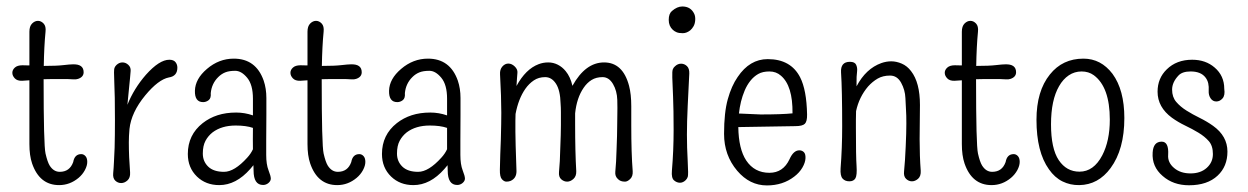

<svg xmlns="http://www.w3.org/2000/svg" viewBox="-20 -561 3855 593"><path d="M70.8 -462.9Q70.8 -480 79.1 -488.3Q87.4 -496.6 97.2 -496.6Q106.9 -496.6 114.7 -488.3Q122.6 -480 120.6 -462.9Q116.2 -417.5 115.2 -357.4Q155.3 -357.4 175.8 -359.9Q196.3 -362.3 205.1 -362.3Q238.3 -363.3 238.3 -337.9Q238.3 -323.2 221.2 -317.4Q215.3 -315.4 207.5 -315.9Q199.7 -316.4 190.7 -316.7Q181.6 -316.9 172.9 -316.9Q157.7 -316.9 143.8 -316.9Q129.9 -316.9 119.1 -316.4Q117.2 -316.4 114.7 -316.4Q114.7 -315.4 114.7 -314.9Q114.7 -112.8 120.6 -86.9Q126.5 -61 133.3 -49.8Q145.5 -30.3 164.6 -30.3Q195.3 -30.3 206.1 -60.5Q210.4 -85 231 -85Q238.3 -85 243.9 -78.9Q249.5 -72.8 249.5 -61Q249.5 -49.3 242.2 -35.6Q234.9 -22 222.7 -11.7Q195.8 10.7 162.6 10.7Q102.1 10.7 79.1 -56.2Q70.8 -80.6 70.8 -116.2V-313Q60.5 -312.5 48.3 -311.5Q33.2 -311 25.6 -319.1Q18.1 -327.1 18.1 -336.2Q18.1 -345.2 25.9 -352.3Q33.7 -359.4 49.3 -359.4L70.8 -358.9Z M527.8 -352.1Q527.8 -325.7 501.5 -321.8Q469.2 -315.4 428.7 -266.6Q385.3 -213.9 379.9 -162.6Q377.9 -140.1 377.9 -121.6Q377.9 -77.1 381.8 -28.3Q382.8 -12.2 373.8 -3.9Q364.7 4.4 354.2 4.4Q343.8 4.4 335.9 -3.2Q328.1 -10.7 329.6 -26.1Q331.1 -41.5 332 -61.8Q333 -82 334 -104.5Q335 -142.6 335 -189.5Q335 -268.6 333 -306.9Q331.1 -345.2 333.5 -351.1Q335.9 -356.9 339.8 -360.4Q348.1 -368.2 358.2 -368.2Q368.2 -368.2 376.2 -360.8Q384.3 -353.5 383.5 -342Q382.8 -330.6 381.6 -319.6Q380.4 -308.6 378.9 -292.5Q376 -266.6 373.5 -237.3Q393.6 -287.6 430.7 -330.1Q472.2 -376.5 502.9 -376.5Q516.1 -376.5 522 -369.1Q527.8 -361.8 527.8 -352.1Z M761.2 -100.1Q760.7 -127 761.2 -166Q740.2 -173.3 708 -173.3Q664.6 -173.3 636.7 -152.3Q623 -141.6 614.7 -126.2Q606.4 -110.8 606.4 -86.7Q606.4 -62.5 623 -46.4Q639.6 -30.3 671.9 -30.3Q704.1 -30.3 743.7 -74.2Q754.9 -86.4 761.2 -100.1ZM792.5 10.3Q763.2 10.3 763.2 -34.2Q763.2 -37.1 762.7 -50.8Q758.3 -45.4 752.9 -39.1Q709 10.7 657.2 10.7Q615.7 10.7 588.4 -15.6Q560.1 -43 560.1 -85.4Q560.1 -144.5 606 -180.7Q626.5 -196.8 652.1 -205.1Q677.7 -213.4 709.5 -213.4Q735.8 -213.4 761.2 -204.6V-256.3Q761.2 -299.3 743.4 -320.8Q725.6 -342.3 706.5 -342.3Q687.5 -342.3 675.5 -337.4Q663.6 -332.5 654.3 -323.2Q633.8 -303.2 630.9 -273.4Q632.3 -257.8 624.5 -251.7Q616.7 -245.6 607.4 -245.6Q581.1 -245.6 582 -280.8Q583 -317.4 619.1 -348.1Q656.2 -379.9 702.1 -379.9Q770.5 -379.9 794.4 -312Q802.7 -287.6 802.7 -258.3V-208L802.2 -126V-82.5Q802.2 -53.2 809.3 -35.2Q816.4 -17.1 816.4 -9.5Q816.4 -2 809.1 4.2Q801.8 10.3 792.5 10.3Z M929.7 -462.9Q929.7 -480 938 -488.3Q946.3 -496.6 956.1 -496.6Q965.8 -496.6 973.6 -488.3Q981.4 -480 979.5 -462.9Q975.1 -417.5 974.1 -357.4Q1014.2 -357.4 1034.7 -359.9Q1055.2 -362.3 1064 -362.3Q1097.2 -363.3 1097.2 -337.9Q1097.2 -323.2 1080.1 -317.4Q1074.2 -315.4 1066.4 -315.9Q1058.6 -316.4 1049.6 -316.7Q1040.5 -316.9 1031.7 -316.9Q1016.6 -316.9 1002.7 -316.9Q988.8 -316.9 978 -316.4Q976.1 -316.4 973.6 -316.4Q973.6 -315.4 973.6 -314.9Q973.6 -112.8 979.5 -86.9Q985.4 -61 992.2 -49.8Q1004.4 -30.3 1023.4 -30.3Q1054.2 -30.3 1064.9 -60.5Q1069.3 -85 1089.8 -85Q1097.2 -85 1102.8 -78.9Q1108.4 -72.8 1108.4 -61Q1108.4 -49.3 1101.1 -35.6Q1093.8 -22 1081.5 -11.7Q1054.7 10.7 1021.5 10.7Q960.9 10.7 938 -56.2Q929.7 -80.6 929.7 -116.2V-313Q919.4 -312.5 907.2 -311.5Q892.1 -311 884.5 -319.1Q877 -327.1 877 -336.2Q877 -345.2 884.8 -352.3Q892.6 -359.4 908.2 -359.4L929.7 -358.9Z M1360.8 -100.1Q1360.4 -127 1360.8 -166Q1339.8 -173.3 1307.6 -173.3Q1264.2 -173.3 1236.3 -152.3Q1222.7 -141.6 1214.4 -126.2Q1206.1 -110.8 1206.1 -86.7Q1206.1 -62.5 1222.7 -46.4Q1239.3 -30.3 1271.5 -30.3Q1303.7 -30.3 1343.3 -74.2Q1354.5 -86.4 1360.8 -100.1ZM1392.1 10.3Q1362.8 10.3 1362.8 -34.2Q1362.8 -37.1 1362.3 -50.8Q1357.9 -45.4 1352.5 -39.1Q1308.6 10.7 1256.8 10.7Q1215.3 10.7 1188 -15.6Q1159.7 -43 1159.7 -85.4Q1159.7 -144.5 1205.6 -180.7Q1226.1 -196.8 1251.7 -205.1Q1277.3 -213.4 1309.1 -213.4Q1335.4 -213.4 1360.8 -204.6V-256.3Q1360.8 -299.3 1343 -320.8Q1325.2 -342.3 1306.2 -342.3Q1287.1 -342.3 1275.1 -337.4Q1263.2 -332.5 1253.9 -323.2Q1233.4 -303.2 1230.5 -273.4Q1231.9 -257.8 1224.1 -251.7Q1216.3 -245.6 1207 -245.6Q1180.7 -245.6 1181.6 -280.8Q1182.6 -317.4 1218.8 -348.1Q1255.9 -379.9 1301.8 -379.9Q1370.1 -379.9 1394 -312Q1402.3 -287.6 1402.3 -258.3V-208L1401.9 -126V-82.5Q1401.9 -53.2 1408.9 -35.2Q1416 -17.1 1416 -9.5Q1416 -2 1408.7 4.2Q1401.4 10.3 1392.1 10.3Z M1571.8 -188.5V-153.8Q1571.8 -128.9 1575.2 -32.2Q1575.2 -9.8 1556.2 -2Q1550.8 0 1543.9 0Q1537.1 0 1530.3 -7.3Q1523.4 -14.6 1523.9 -37.1Q1524.4 -59.6 1525.1 -84.2Q1525.9 -108.9 1526.9 -130.9Q1528.3 -183.1 1528.3 -212.9Q1528.3 -260.7 1524.4 -331.1Q1523.4 -346.2 1531.5 -355.5Q1539.6 -364.7 1550 -364.7Q1560.5 -364.7 1569.8 -355.7Q1579.1 -346.7 1578.1 -336.4Q1577.1 -326.2 1576.7 -318.6Q1576.2 -311 1575.7 -302.7Q1575.7 -298.8 1575.2 -295.4Q1603.5 -347.7 1643.6 -362.8Q1657.7 -368.2 1673.3 -368.2Q1689 -368.2 1702.9 -361.1Q1716.8 -354 1727.1 -341.3Q1741.7 -323.7 1748 -295.9Q1788.1 -368.2 1845.7 -368.2Q1903.8 -368.2 1922.9 -295.9Q1929.7 -270 1929.7 -232.9V-173.3Q1929.7 -87.9 1934.1 -32.2Q1935.1 -16.6 1926.5 -8.3Q1918 0 1910.4 0Q1902.8 0 1897.7 -2Q1892.6 -3.9 1888.7 -7.8Q1878.9 -16.6 1880.4 -30.5Q1881.8 -44.4 1882.8 -62.3Q1883.8 -80.1 1884.3 -99.6Q1886.2 -146 1886.2 -171.4Q1886.2 -196.8 1886.7 -210.7Q1887.2 -224.6 1886.5 -252.4Q1885.7 -280.3 1873.3 -301.5Q1860.8 -322.8 1841.1 -322.8Q1821.3 -322.8 1807.1 -314Q1793 -305.2 1782.7 -290Q1761.2 -258.8 1756.3 -210.9V-176.8Q1756.3 -92.8 1759.8 -32.2Q1760.3 -16.6 1751 -8.3Q1741.7 0 1731.7 0Q1721.7 0 1713.4 -7.3Q1705.1 -14.6 1706.5 -29.8Q1708 -44.9 1709 -63.5Q1710 -82 1710.4 -102.5Q1712.4 -149.4 1712.4 -174.8V-214.8Q1712.4 -229 1711.4 -241.2Q1710.4 -281.7 1697.3 -302.2Q1684.1 -322.8 1663.8 -322.8Q1643.6 -322.8 1628.7 -312.7Q1613.8 -302.7 1602.5 -286.6Q1581.1 -255.9 1572.3 -209Q1571.8 -197.8 1571.8 -188.5Z M2124.5 -517.6Q2127.9 -509.8 2127.2 -498.8Q2126.5 -487.8 2122.1 -480Q2117.7 -472.2 2111.8 -467.3Q2100.6 -458.5 2088.9 -458.5Q2077.1 -458.5 2070.3 -461.2Q2063.5 -463.9 2058.1 -468.8Q2045.4 -480.5 2045.4 -499.5Q2045.4 -518.6 2055.2 -526.9Q2071.3 -541 2087.4 -541Q2113.8 -541 2124.5 -517.6ZM2098.1 -4.9Q2089.8 3.4 2080.1 3.4Q2070.3 3.4 2061.8 -3.9Q2053.2 -11.2 2055.2 -33.7Q2060.5 -95.7 2060.5 -159.2Q2060.5 -222.7 2058.8 -262Q2057.1 -301.3 2056.4 -321.3Q2055.7 -341.3 2058.1 -347.2Q2060.5 -353 2064.9 -356.4Q2073.2 -364.3 2083.5 -364.3Q2093.8 -364.3 2101.6 -356.9Q2109.4 -349.6 2108.9 -334Q2106.4 -283.2 2104 -233.9Q2101.6 -184.6 2101.6 -145Q2101.6 -105.5 2104 -63.2Q2106.4 -21 2104.2 -14.9Q2102.1 -8.8 2098.1 -4.9Z M2427.7 -210.9Q2428.7 -295.9 2392.1 -327.1Q2377.4 -340.3 2356.4 -340.3Q2335.4 -340.3 2321.8 -332.5Q2308.1 -324.7 2297.6 -311.5Q2287.1 -298.3 2280 -281.5Q2272.9 -264.6 2268.6 -247.1Q2264.2 -228.5 2262.2 -210.4L2329.1 -207.5Q2394.5 -207.5 2427.7 -210.9ZM2260.3 -168.5Q2261.2 -101.1 2284.7 -65.4Q2310.1 -27.3 2356.4 -27.3Q2398.9 -27.3 2418.5 -69.3Q2430.7 -96.7 2448.7 -96.7Q2457 -96.7 2462.6 -91.3Q2468.3 -85.9 2467.8 -72.5Q2467.3 -59.1 2458.3 -43.5Q2449.2 -27.8 2433.1 -15.6Q2397.9 11.7 2348.6 11.7Q2295.4 11.7 2256.8 -33.7Q2216.3 -81.5 2216.3 -147.5Q2216.3 -213.4 2227.8 -254.6Q2239.3 -295.9 2258.3 -323.2Q2295.4 -378.4 2351.1 -378.4Q2422.4 -378.4 2451.2 -322.3Q2471.2 -283.2 2472.7 -207.5Q2473.1 -186 2465.8 -178.7Q2458.5 -171.4 2436 -171.4Z M2821.3 -236.8 2820.3 -131.3Q2820.3 -79.1 2823.7 -33.7Q2824.7 -17.1 2815.7 -9Q2806.6 -1 2796.6 -1Q2786.6 -1 2778.6 -8.5Q2770.5 -16.1 2772.2 -31.5Q2773.9 -46.9 2775.1 -66.9Q2776.4 -86.9 2777.3 -108.4Q2779.3 -151.4 2779.3 -179.4Q2779.3 -207.5 2778.3 -220.2Q2777.3 -232.9 2776.4 -258.1Q2775.4 -283.2 2763.2 -305.4Q2751 -327.6 2729 -327.6Q2707 -327.6 2690.9 -318.4Q2674.8 -309.1 2661.1 -293.9Q2633.3 -261.2 2624 -217.8Q2623.5 -204.1 2623.5 -190.9V-165.5Q2623.5 -77.1 2625.5 -48.6Q2627.4 -20 2622.1 -10.5Q2616.7 -1 2603.3 -1Q2589.8 -1 2582.3 -9.5Q2574.7 -18.1 2576.2 -41Q2581.1 -104 2581.1 -170.4Q2581.1 -284.2 2577.6 -337.4Q2575.7 -370.1 2605 -370.1Q2620.1 -370.1 2624.3 -360.8Q2628.4 -351.6 2627.2 -341.3Q2626 -331.1 2625.7 -323.7Q2625.5 -316.4 2625.5 -308.6Q2625.5 -300.8 2625.5 -294.4Q2654.3 -349.1 2702.1 -366.2Q2717.3 -371.6 2732.9 -371.6Q2748.5 -371.6 2765.1 -364.5Q2781.7 -357.4 2793.9 -341.3Q2821.3 -306.2 2821.3 -236.8Z M2950.7 -462.9Q2950.7 -480 2959 -488.3Q2967.3 -496.6 2977.1 -496.6Q2986.8 -496.6 2994.6 -488.3Q3002.4 -480 3000.5 -462.9Q2996.1 -417.5 2995.1 -357.4Q3035.2 -357.4 3055.7 -359.9Q3076.2 -362.3 3085 -362.3Q3118.2 -363.3 3118.2 -337.9Q3118.2 -323.2 3101.1 -317.4Q3095.2 -315.4 3087.4 -315.9Q3079.6 -316.4 3070.6 -316.7Q3061.5 -316.9 3052.7 -316.9Q3037.6 -316.9 3023.7 -316.9Q3009.8 -316.9 2999 -316.4Q2997.1 -316.4 2994.6 -316.4Q2994.6 -315.4 2994.6 -314.9Q2994.6 -112.8 3000.5 -86.9Q3006.3 -61 3013.2 -49.8Q3025.4 -30.3 3044.4 -30.3Q3075.2 -30.3 3085.9 -60.5Q3090.3 -85 3110.8 -85Q3118.2 -85 3123.8 -78.9Q3129.4 -72.8 3129.4 -61Q3129.4 -49.3 3122.1 -35.6Q3114.7 -22 3102.5 -11.7Q3075.7 10.7 3042.5 10.7Q2981.9 10.7 2959 -56.2Q2950.7 -80.6 2950.7 -116.2V-313Q2940.4 -312.5 2928.2 -311.5Q2913.1 -311 2905.5 -319.1Q2897.9 -327.1 2897.9 -336.2Q2897.9 -345.2 2905.8 -352.3Q2913.6 -359.4 2929.2 -359.4L2950.7 -358.9Z M3358.4 -328.6Q3342.3 -340.3 3320.6 -340.3Q3298.8 -340.3 3281 -328.4Q3263.2 -316.4 3251 -294.9Q3226.1 -252 3226.1 -177Q3226.1 -102.1 3250 -66.4Q3273.9 -30.8 3314 -30.8Q3357.9 -30.8 3384.3 -81.1Q3407.7 -126 3407.7 -191.4Q3407.7 -292 3358.4 -328.6ZM3313.5 10.7Q3285.6 11.2 3261.5 -0.7Q3237.3 -12.7 3219.7 -38.1Q3181.2 -91.8 3181.2 -190.9Q3181.2 -279.8 3222.7 -331.1Q3261.7 -379.9 3326.2 -379.9Q3380.4 -379.9 3416 -333Q3452.6 -283.2 3452.6 -196.3Q3452.6 -99.6 3410.2 -42Q3372.1 9.8 3313.5 10.7Z M3567.9 -123.5Q3590.3 -123.5 3587.9 -83Q3585.9 -59.1 3606.4 -42Q3626 -25.4 3657 -25.4Q3688 -25.4 3707 -42.5Q3726.1 -59.6 3726.1 -85.2Q3726.1 -110.8 3713.4 -125.2Q3700.7 -139.6 3681.6 -151.1Q3662.6 -162.6 3640.6 -173.1Q3618.7 -183.6 3599.6 -197.3Q3555.2 -230 3555.2 -277.8Q3555.2 -319.3 3583.5 -346.7Q3613.8 -376.5 3662.1 -376.5Q3703.6 -376.5 3731.4 -352.5Q3761.2 -327.1 3761.2 -286.6Q3764.2 -266.6 3755.9 -257.1Q3747.6 -247.6 3736.6 -247.6Q3725.6 -247.6 3719 -257.3Q3712.4 -267.1 3713.1 -280.3Q3713.9 -293.5 3711.7 -303.5Q3709.5 -313.5 3703.1 -321.8Q3689 -340.3 3657.2 -340.3Q3631.8 -340.3 3620.1 -328.1Q3600.1 -307.1 3600.1 -284.2Q3600.1 -261.2 3612.8 -246.3Q3625.5 -231.4 3644.5 -219.5Q3663.6 -207.5 3685.5 -196.8Q3707.5 -186 3726.6 -172.4Q3771 -140.6 3771 -92.8Q3771 -46.9 3740.7 -18.6Q3709 11.2 3652.3 11.2Q3603.5 11.2 3570.8 -17.6Q3537.1 -46.4 3540 -89.8Q3542 -123.5 3567.9 -123.5Z"/></svg>

Font: Pompiere 
Style: Regular
Weight: 400
Designer: Karolina Lach
Foundry: Sorkin Type Co.
Version: Version 1.002